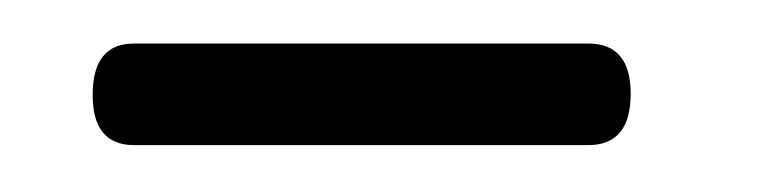

<svg xmlns="http://www.w3.org/2000/svg" viewBox="-20 -570 341 86"><path d="M21.5 -527.5Q21.5 -550.5 40 -550.5H243.5Q262.5 -550.5 262.5 -528Q262.5 -505 243.5 -505H40Q21.5 -505 21.5 -527.5Z"/></svg>

Font: Fraunces 144pt Soft
Style: Regular
Weight: 400
Version: Version 1.000;[0bf87f6ff]